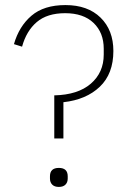

<svg xmlns="http://www.w3.org/2000/svg" viewBox="-20 -730 502 757"><path d="M194 -184V-354Q287 -356 338 -400Q389 -444 389 -515V-538Q389 -601 349 -639.5Q309 -678 237 -678Q166 -678 125 -643Q84 -608 67 -546L35 -556Q55 -626 104 -668Q153 -710 238 -710Q326 -710 376.5 -660.5Q427 -611 427 -529Q427 -439 373.5 -388Q320 -337 230 -327V-184ZM212 7Q195 7 186 -2Q177 -11 177 -26V-35Q177 -68 212 -68Q247 -68 247 -35V-26Q247 -11 238 -2Q229 7 212 7Z"/></svg>

Font: IBM Plex Sans Arabic ExtraLight
Style: Regular
Weight: 200
Designer: Mike Abbink, Paul van der Laan, Pieter van Rosmalen, Wael Morcos, Khajak Apelian
Foundry: Bold Monday
Version: Version 1.1